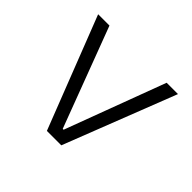

<svg xmlns="http://www.w3.org/2000/svg" viewBox="-126 -678 837 837"><g transform="rotate(45 293.0 -259.0)"><path d="M248.5 0 46.9 -517.6H116.7L291 -55.2H296.4L469.2 -517.6H539.1L337.4 0Z"/></g></svg>

Font: Cascadia Mono PL Light
Style: Regular
Weight: 300
Monospace: yes
Designer: Aaron Bell
Foundry: Saja Typeworks
Version: Version 2404.023; ttfautohint (v1.8.4)